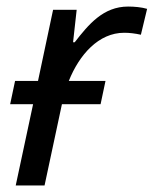

<svg xmlns="http://www.w3.org/2000/svg" viewBox="-20 -566 469 586"><path d="M11 -248H81L28 0H116L169 -248H287L302 -319H190C222 -399 281 -466 359 -466C375 -466 392 -464 410 -460L429 -539C412 -544 390 -546 371 -546C295 -546 250 -491 208 -437H203L214 -536H142L96 -319H26Z"/></svg>

Font: BC Sans
Style: Italic
Weight: 400
Italic angle: -12°
Designer: Monotype Design Team
Designer: Province of B.C.
Foundry: Monotype Imaging Inc.
Version: Version 2.000;GOOG;noto-source:20170915:90ef993387c0